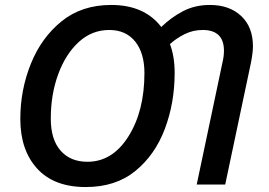

<svg xmlns="http://www.w3.org/2000/svg" viewBox="-20 -745 1084 775"><path d="M326 10Q447 10 526.5 -55Q606 -120 645.5 -225Q685 -330 685 -451Q685 -517 666 -567Q691 -590 725 -607Q759 -624 798 -624Q884 -624 884 -540Q884 -518 878 -493L774 0H889L993 -492Q1001 -534 1001 -558Q1001 -636 953.5 -680.5Q906 -725 827 -725Q767 -725 719 -700Q671 -675 631 -636Q563 -725 429 -725Q310 -725 228.5 -659Q147 -593 104.5 -487.5Q62 -382 62 -265Q62 -139 130 -64.5Q198 10 326 10ZM333 -92Q264 -92 224.5 -137Q185 -182 185 -266Q185 -364 215 -445.5Q245 -527 298 -575.5Q351 -624 421 -624Q488 -624 525.5 -577.5Q563 -531 563 -450Q563 -297 498.5 -194.5Q434 -92 333 -92Z"/></svg>

Font: Noto Sans UI Medium
Style: Italic
Weight: 500
Italic angle: -12°
Designer: Monotype Design Team
Foundry: Monotype Imaging Inc.
Version: Version 1.901